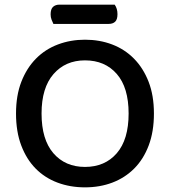

<svg xmlns="http://www.w3.org/2000/svg" viewBox="-20 -793 733 827"><path d="M643 -304Q643 -226 620.5 -166.5Q598 -107 558 -67Q518 -27 464 -6.5Q410 14 346 14Q282 14 227.5 -6.5Q173 -27 133.5 -67Q94 -107 71.5 -166.5Q49 -226 49 -304Q49 -382 72 -441Q95 -500 135 -540.5Q175 -581 229.5 -601.5Q284 -622 346 -622Q409 -622 463 -601.5Q517 -581 557 -540.5Q597 -500 620 -441Q643 -382 643 -304ZM534 -304Q534 -416 483 -474.5Q432 -533 346 -533Q262 -533 210.5 -474Q159 -415 159 -304Q159 -192 210 -133Q261 -74 346 -74Q432 -74 483 -133Q534 -192 534 -304ZM210 -690Q206 -698 202 -708.5Q198 -719 198 -731Q198 -754 208.5 -763.5Q219 -773 236 -773H474Q486 -756 486 -732Q486 -709 476 -699.5Q466 -690 448 -690Z"/></svg>

Font: Baloo Tammudu 2 Medium
Style: Regular
Weight: 500
Designer: Maithili Shingre, Omkar Shende and Ek Type
Foundry: Ek Type
Version: Version 1.640;hotconv 1.0.111;makeotfexe 2.5.65597; ttfautoh